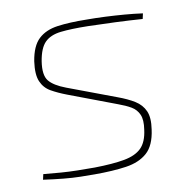

<svg xmlns="http://www.w3.org/2000/svg" viewBox="-63 -555 624 629"><g transform="rotate(-10 249.0 -240.0)"><path d="M264 -492Q295 -492 327 -490.5Q359 -489 390 -486.5Q421 -484 450 -480L446 -462Q403 -465 356 -467Q309 -469 265 -470Q209 -471 174.5 -467Q140 -463 121.5 -444.5Q103 -426 96 -383Q89 -338 104.5 -318.5Q120 -299 160 -284L320 -224Q353 -212 375.5 -198Q398 -184 408 -161.5Q418 -139 412 -100Q405 -48 378.5 -24.5Q352 -1 308 5.5Q264 12 203 12Q182 12 156 11.5Q130 11 99.5 8Q69 5 33 0L37 -18Q68 -15 95 -13Q122 -11 149 -10.5Q176 -10 207 -10Q268 -11 306 -18Q344 -25 363.5 -44.5Q383 -64 388 -104Q393 -136 385 -154Q377 -172 360 -182Q343 -192 318 -201L159 -261Q130 -272 108 -284.5Q86 -297 76 -320.5Q66 -344 72 -387Q80 -437 104 -459.5Q128 -482 168 -487.5Q208 -493 264 -492Z"/></g></svg>

Font: Exo 2 Thin
Style: Italic
Weight: 250
Italic angle: -8°
Designer: Natanael Gama
Foundry: Natanael Gama
Version: Version 2.010